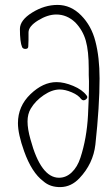

<svg xmlns="http://www.w3.org/2000/svg" viewBox="-20 -831 427 781"><path d="M214 -811Q268 -811 310 -768.5Q352 -726 368 -663Q385 -598 385 -512Q385 -399 368 -243Q359 -165 303 -106Q270 -71 227 -70Q184 -69 156 -94Q109 -129 78 -216Q53 -286 53 -330Q53 -399 104 -448Q155 -497 210 -497Q241 -497 278 -481.5Q315 -466 332 -443Q335 -440 335 -436Q335 -431 330 -427Q325 -423 320 -423Q315 -423 310 -428Q299 -444 272 -455.5Q245 -467 223 -467Q192 -467 158 -444Q124 -421 105 -389Q92 -367 92 -337Q92 -306 104 -264Q146 -108 220 -108Q249 -108 272 -130Q295 -152 307 -189Q333 -268 338 -363Q344 -486 341 -526V-552Q341 -623 329 -665.5Q317 -708 286 -740Q252 -772 209 -772Q174 -772 135 -748Q96 -724 96 -699V-669Q95 -656 95 -642Q95 -632 83 -632Q74 -632 70 -639Q61 -660 61 -713Q61 -749 111 -780Q161 -811 214 -811Z"/></svg>

Font: Neythal
Style: Regular
Weight: 400
Designer: Tharique Azeez
Foundry: Tharique Azeez
Version: Version 0.44